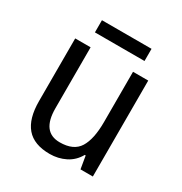

<svg xmlns="http://www.w3.org/2000/svg" viewBox="-162 -798 882 929"><g transform="rotate(30 279.5 -333.5)"><path d="M481 -536V0H412L400 -71H395Q372 -30 332 -10Q292 10 245 10Q157 10 115 -39Q73 -88 73 -186V-536H159V-195Q159 -63 259 -63Q336 -63 366 -111.5Q396 -160 396 -255V-536ZM418 -677V-609H141V-677Z"/></g></svg>

Font: Noto Sans Kannada SemiCondensed
Style: Regular
Weight: 400
Width: 4
Designer: Jelle Bosma - Monotype Design Team
Foundry: Monotype Imaging Inc.
Version: Version 2.005; ttfautohint (v1.8.4.7-5d5b)